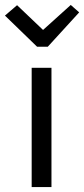

<svg xmlns="http://www.w3.org/2000/svg" viewBox="-45 -756 340 776"><path d="M105 -567 -25 -693 24 -735 129 -635 241 -736 275 -706 148 -567ZM83 0V-482H163V0Z"/></svg>

Font: Cantarell
Style: Regular
Weight: 400
Designer: Dave Crossland, Nikolaus Waxweiler, Florian Fecher, Jacques Le Bailly, Eben Sorkin, Alexei Vanyashin, Alexios Zavras, Em
Version: Version 0.303